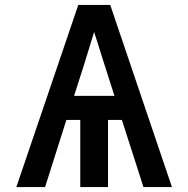

<svg xmlns="http://www.w3.org/2000/svg" viewBox="-20 -755 760 775"><path d="M46 0H162L248 -271H304V0H416V-271H472L559 0H674L425 -735H296ZM304 -368H279L318 -490Q328 -524 339 -558Q350 -592 360 -626Q371 -592 381.5 -558Q392 -524 403 -490L442 -368Z"/></svg>

Font: Iosevka Sparkle Semibold
Style: Regular
Weight: 600
Designer: Belleve Invis
Foundry: Belleve Invis
Version: Version 4.5.0; ttfautohint (v1.8.3)